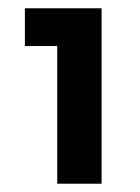

<svg xmlns="http://www.w3.org/2000/svg" viewBox="-20 -719 338 463"><path d="M40 -699H225V-276H118V-608H40Z"/></svg>

Font: Montreal
Style: Bold
Weight: 700
Designer: Julieta Ulanovsky, usr_local_share
Foundry: Julieta Ulanovsky, usr_local_share
Version: Version 2.001